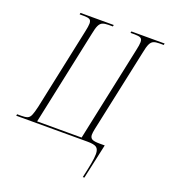

<svg xmlns="http://www.w3.org/2000/svg" viewBox="-185 -830 1017 1156"><g transform="rotate(20 323.5 -252.0)"><path d="M481 210Q493 158 500.5 117.5Q508 77 508 53Q508 23 493 11.5Q478 0 434 0H-22L-20 -10H7Q32 -10 45.5 -15Q59 -20 67 -38Q75 -56 84 -95L195 -619Q203 -655 203 -672Q203 -692 192 -698Q181 -704 155 -704H128L130 -714H343L341 -704H313Q289 -704 275 -698Q261 -692 252.5 -674Q244 -656 237 -619L108 -11H393L522 -619Q526 -637 528 -650Q530 -663 530 -672Q530 -692 518.5 -698Q507 -704 482 -704H454L456 -714H669L667 -704H639Q615 -704 601.5 -698Q588 -692 579.5 -674Q571 -656 564 -619L450 -86Q445 -62 445 -47Q446 -28 459.5 -21Q473 -14 507 -14H540L491 210Z"/></g></svg>

Font: Noto Serif Display Condensed ExtraLight
Style: Italic
Weight: 200
Width: 3
Italic angle: -12°
Designer: Monotype Design Team
Foundry: Monotype Imaging Inc.
Version: Version 2.009